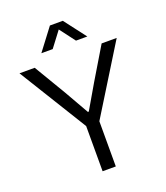

<svg xmlns="http://www.w3.org/2000/svg" viewBox="-166 -1050 1002 1162"><g transform="rotate(-20 335.0 -469.0)"><path d="M292 0V-291L22 -729H120L242 -524L331 -368H337L428 -524L551 -729H648L377 -291V0ZM188 -798 294 -938H377L484 -798H411L336 -897L261 -798Z"/></g></svg>

Font: Mona Sans ExtraLight
Style: Regular
Weight: 400
Version: Version 2.000